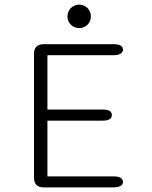

<svg xmlns="http://www.w3.org/2000/svg" viewBox="-20 -810 659 830"><path d="M322.5 -688.5C350.5 -688.5 373 -711 373 -739C373 -767.5 350.5 -790 322.5 -790C294 -790 271.5 -767.5 271.5 -739C271.5 -711 294 -688.5 322.5 -688.5ZM511.5 -595.5C511.5 -611 497.5 -619 471 -619H168.5C141.5 -619 127 -604.5 127 -578V-41.5C127 -14.5 141.5 0 168.5 0H471C497.5 0 511.5 -8.5 511.5 -23.5C511.5 -39 497.5 -47.5 471 -47.5H185V-288.5H424.5C451.5 -288.5 463.5 -297.5 463.5 -312.5C463.5 -328 451.5 -336.5 424.5 -336.5H185V-571.5H471C497.5 -571.5 511.5 -580.5 511.5 -595.5Z"/></svg>

Font: RTM Light Light
Style: Regular
Weight: 300
Designer: after Tyler Finck
Foundry: An Endless Supply
Version: Version 1.000;Glyphs 3.2.1 (3258)